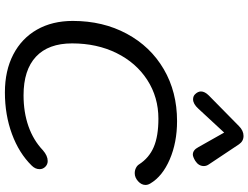

<svg xmlns="http://www.w3.org/2000/svg" viewBox="-138 -890 1038 803"><g transform="rotate(90 381.5 -489.0)"><path d="M68 -274Q68 -400 121.5 -499.5Q175 -599 270 -654.5Q365 -710 487 -710Q576 -710 647 -679.5Q718 -649 748 -598Q754 -588 754 -578Q754 -561 738.5 -547Q723 -533 705 -533Q693 -533 683 -538Q673 -543 668 -551Q641 -593 595.5 -612.5Q550 -632 477 -632Q387 -632 315 -585.5Q243 -539 202.5 -457Q162 -375 162 -271Q162 -172 217.5 -120Q273 -68 379 -68Q450 -68 508.5 -88.5Q567 -109 609 -149Q632 -169 654 -169Q668 -169 678 -159Q688 -149 688 -135Q688 -117 673 -102Q621 -49 541 -19.5Q461 10 367 10Q276 10 208.5 -25Q141 -60 104.5 -124Q68 -188 68 -274ZM363 -810Q363 -826 380 -843L508 -969Q527 -988 549 -988Q571 -988 584 -969L668 -843Q675 -833 675 -822Q675 -800 653 -786Q636 -776 627 -776Q608 -776 596 -799L535 -907L435 -799Q415 -777 396 -777Q383 -777 375 -785Q363 -797 363 -810Z"/></g></svg>

Font: Kodchasan Medium
Style: Italic
Weight: 500
Italic angle: -10°
Version: Version 1.000; ttfautohint (v1.6)